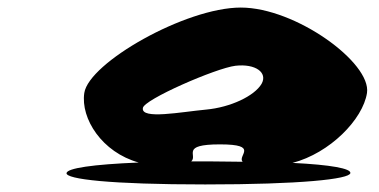

<svg xmlns="http://www.w3.org/2000/svg" viewBox="-20 -732 1003 508"><path d="M156 -274C154 -258 271 -244 523 -244C775 -244 905 -258 907 -274C909 -286 856 -296 754 -301C853 -327 940 -416 951 -486C963 -566 762 -712 617 -712C471 -712 215 -566 203 -486C193 -418 250 -329 347 -302C225 -297 158 -287 156 -274ZM358 -446C359 -468 552 -552 603 -558C656 -564 689 -540 672 -510C653 -478 590 -448 525 -442C460 -436 353 -415 358 -446ZM486 -305C504 -321 456 -350 562 -350C668 -350 607 -320 622 -304C593 -304 564 -305 533 -305Z"/></svg>

Font: Ampere
Style: UltExtIta
Weight: 400
Version: Version 1